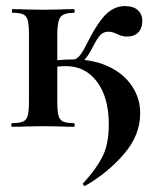

<svg xmlns="http://www.w3.org/2000/svg" viewBox="-20 -416 508 630"><path d="M259 194Q255 194 253 190.5Q251 187 253 185Q294 141 315.5 99.5Q337 58 337 -8Q337 -96 298.5 -147.5Q260 -199 196 -199Q169 -199 137 -193L132 -212Q168 -221 222 -221Q286 -221 335.5 -198Q385 -175 412.5 -134.5Q440 -94 440 -44Q440 27 387.5 88.5Q335 150 261 193ZM20 -12Q44 -12 55.5 -17Q67 -22 71 -36.5Q75 -51 75 -81V-305Q75 -335 71 -349.5Q67 -364 56 -369Q45 -374 21 -374Q19 -374 19 -380Q19 -386 21 -386Q49 -386 64 -385L123 -384L179 -385Q195 -386 222 -386Q225 -386 225 -380Q225 -374 222 -374Q189 -374 178.5 -360Q168 -346 168 -303V-81Q168 -51 172 -36.5Q176 -22 187.5 -17Q199 -12 222 -12Q225 -12 225 -6Q225 0 222 0Q194 0 179 -1L123 -2L65 -1Q49 0 20 0Q17 0 17 -6Q17 -12 20 -12ZM261 -265Q300 -343 328 -369.5Q356 -396 389 -396Q418 -396 432.5 -382.5Q447 -369 447 -347Q447 -324 434 -310Q421 -296 396 -296Q381 -296 365 -304Q349 -312 336 -312Q320 -312 309.5 -301.5Q299 -291 282 -257Q253 -201 222 -201V-221Q239 -221 261 -265Z"/></svg>

Font: Cormorant Infant
Style: Bold
Weight: 700
Designer: Christian Thalmann (Catharsis Fonts)
Foundry: Catharsis Fonts
Version: Version 4.000